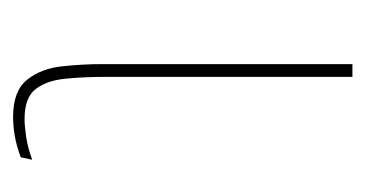

<svg xmlns="http://www.w3.org/2000/svg" viewBox="-156 -404 572 301"><g transform="rotate(90 130.5 -254.0)"><path d="M227 0Q208 7 192.5 9.5Q177 12 164 12Q123 12 105.5 -10Q88 -32 84.5 -64.5Q81 -97 81 -128V-520H101V-133Q101 -98 104 -69Q107 -40 120.5 -23Q134 -6 167 -6Q178 -6 195 -8.5Q212 -11 231 -18Z"/></g></svg>

Font: Murecho Thin
Style: Regular
Weight: 100
Designer: Neil Summerour
Foundry: Positype
Version: Version 1.010